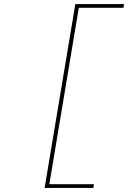

<svg xmlns="http://www.w3.org/2000/svg" viewBox="-20 -780 640 938"><path d="M198 138 348 -760H586L583 -742H365L221 120H439L436 138Z"/></svg>

Font: IBM Plex Mono Thin
Style: Italic
Weight: 100
Italic angle: -9°
Monospace: yes
Designer: Mike Abbink, Paul van der Laan, Pieter van Rosmalen
Foundry: Bold Monday
Version: Version 2.3